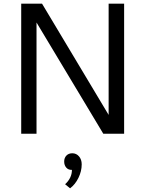

<svg xmlns="http://www.w3.org/2000/svg" viewBox="-20 -725 787 1041"><path d="M178 0H95V-705H208L569 -102V-705H653V0H540L178 -603ZM370 196Q351 197 339.5 184Q328 171 328 151Q328 131 340 118.5Q352 106 372 106Q394 106 408.5 123Q423 140 423 166Q423 203 405.5 239Q388 275 360 296L333 274Q370 240 370 196Z"/></svg>

Font: Metropolitano
Style: Regular
Weight: 400
Designer: Fonts by Alex Slobzheninov & Chris M. Simpson / Changes by Cristiano Sobral
Foundry: Fonts by Alex Slobzheninov & Chris M. Simpson / Changes by Cristiano Sobral
Version: Version 1.00;August 30, 2020;FontCreator 13.0.0.2681 64-bit